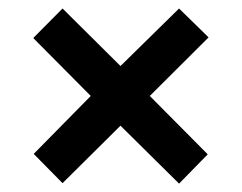

<svg xmlns="http://www.w3.org/2000/svg" viewBox="-20 -556 572 454"><path d="M59.7 -192.1 194.6 -329.1 58.6 -466.1 127.9 -535.9 264.9 -399.9 403.4 -535.9 473.2 -467.6 334.2 -329.1 471.2 -191.1 403.4 -121.8 264.9 -258.8 127.9 -122.9Z"/></svg>

Font: Khula
Style: Bold
Weight: 700
Designer: Erin McLaughlin, Steve Matteson
Version: Version 1.000;PS 1.0;hotconv 1.0.72;makeotf.lib2.5.5900; ttf